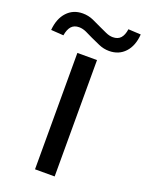

<svg xmlns="http://www.w3.org/2000/svg" viewBox="-242 -1012 828 1093"><g transform="rotate(20 172.0 -465.5)"><path d="M113 0V-705H232V0ZM4 -772 -72 -777Q-66 -847 -29 -887Q8 -927 66 -927Q100 -927 130.5 -913.5Q161 -900 185 -888Q206 -878 228.5 -868Q251 -858 271 -858Q302 -858 318.5 -876.5Q335 -895 340 -931L416 -927Q411 -857 374 -817Q337 -777 278 -777Q245 -777 214.5 -790.5Q184 -804 160 -815Q139 -826 116.5 -836Q94 -846 73 -846Q43 -846 26.5 -827.5Q10 -809 4 -772Z"/></g></svg>

Font: Nunito Sans 7pt SemiExpanded SemiBold
Style: Regular
Weight: 600
Width: 6
Designer: Vernon Adams
Foundry: Vernon Adams
Version: Version 3.101;gftools[0.9.27]